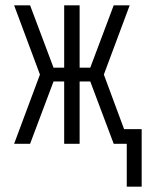

<svg xmlns="http://www.w3.org/2000/svg" viewBox="-20 -540 552 721"><path d="M456 161V0H407L319 -234H279V0H221V-234H181L93 0H33L130 -260L33 -520H93L181 -286H221V-520H279V-286H319L407 -520H467L370 -260L446 -55H512V161Z"/></svg>

Font: Iosevka Fixed Light
Style: Regular
Weight: 300
Monospace: yes
Designer: Belleve Invis
Foundry: Belleve Invis
Version: Version 32.3.0